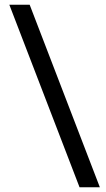

<svg xmlns="http://www.w3.org/2000/svg" viewBox="-20 -731 450 812"><path d="M19.5 -710.9H105.5L402.3 61H316.4Z"/></svg>

Font: Roboto
Style: Regular
Weight: 400
Designer: Google
Version: Version 2.134; 2016; ttfautohint (v1.6)